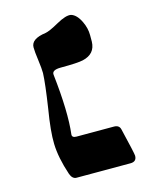

<svg xmlns="http://www.w3.org/2000/svg" viewBox="-95 -655 559 717"><g transform="rotate(-15 184.5 -296.5)"><path d="M320.3 0H111.8Q95.7 0 87.9 -21.5Q64.9 -90.3 63.5 -143.6Q62 -191.9 76.2 -276.9Q90.3 -369.6 91.8 -410.2Q91.8 -427.7 87.2 -461.4Q82.5 -495.1 82.5 -511.7Q82.5 -544.4 139.6 -552.2Q155.3 -554.7 192.6 -575.7Q230 -596.7 249 -592.8Q270.5 -586.4 285.6 -554.7Q298.3 -528.3 298.3 -501.5V-476.1Q296.9 -428.7 247.6 -417.5Q226.6 -412.6 161.6 -412.6Q126 -412.6 128.4 -393.6Q145 -246.1 134.8 -161.1Q133.8 -148.4 151.4 -148.4H295.9Q316.4 -148.4 320.3 -130.9Q344.2 -31.7 344.2 -22.9Q344.2 0 320.3 0Z"/></g></svg>

Font: Accordance
Style: Bold
Weight: 700
Version: Version 1.2 (build January 31, 2020) Miklal Software Solutio